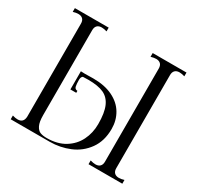

<svg xmlns="http://www.w3.org/2000/svg" viewBox="-157 -923 1137 1107"><g transform="rotate(30 411.5 -370.0)"><path d="M572 -242Q572 -162 532.5 -107Q493 -52 430.5 -26Q368 0 299 0H40V-25Q59 -19 74 -19Q113 -19 115 -60V-680Q115 -700 104.5 -710.5Q94 -721 75 -721Q59 -721 40 -715V-740H265V-715Q246 -721 230 -721Q211 -721 200.5 -710.5Q190 -700 190 -680V-500V-114Q190 -69 201.5 -46Q213 -23 230.5 -16.5Q248 -10 273 -10Q344 -10 393 -40Q442 -70 466.5 -119.5Q491 -169 491 -228Q491 -303 472.5 -345Q454 -387 416.5 -404Q379 -421 315 -421Q290 -421 278 -420Q267 -413 267 -394Q267 -366 270.5 -350.5Q274 -335 291 -334V-321H252V-442Q261 -441 278 -441L335 -442Q411 -442 464.5 -416Q518 -390 545 -344.5Q572 -299 572 -242ZM748 -721Q729 -721 718.5 -710.5Q708 -700 708 -680V-60Q708 -40 718.5 -29.5Q729 -19 748 -19Q764 -19 783 -25V0H558V-25Q578 -19 593 -19Q612 -19 622.5 -29.5Q633 -40 633 -60V-680Q633 -700 622.5 -710.5Q612 -721 593 -721Q578 -721 558 -715V-740H783V-715Q763 -721 748 -721Z"/></g></svg>

Font: Viaoda Libre
Style: Regular
Weight: 400
Designer: Gydient
Version: Version 2.000